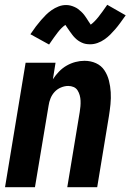

<svg xmlns="http://www.w3.org/2000/svg" viewBox="-20 -782 545 802"><path d="M1 0 87 -520H212L201 -451Q212 -468 226.5 -483Q241 -498 258.5 -508Q276 -518 295 -523Q314 -528 333 -528Q359 -528 381 -518Q403 -508 416 -488.5Q429 -469 435 -445.5Q441 -422 442.5 -397Q444 -372 441.5 -347Q439 -322 435 -297L386 0H261L313 -314Q315 -326 316 -338Q317 -350 316.5 -361.5Q316 -373 313 -384Q310 -395 304 -404.5Q298 -414 287.5 -418.5Q277 -423 265 -423Q250 -423 234.5 -416.5Q219 -410 208 -398Q197 -386 191 -371Q185 -356 183 -341L126 0ZM185 -596 107 -639Q119 -657 130 -671.5Q141 -686 151.5 -698Q162 -710 172 -720Q182 -730 195.5 -739.5Q209 -749 224.5 -755Q240 -761 256 -761Q265 -761 273.5 -759Q282 -757 291 -753Q300 -749 306 -744.5Q312 -740 319 -733.5Q326 -727 331.5 -720Q337 -713 341 -706.5Q345 -700 350 -692.5Q355 -685 359 -679Q375 -691 390.5 -710.5Q406 -730 428 -762L505 -718Q493 -701 482 -686Q471 -671 461 -659.5Q451 -648 440.5 -637.5Q430 -627 416.5 -617.5Q403 -608 387.5 -602.5Q372 -597 357 -597Q347 -597 338.5 -598.5Q330 -600 321.5 -604Q313 -608 306.5 -612.5Q300 -617 293 -624Q286 -631 281 -638Q276 -645 271.5 -651Q267 -657 261.5 -665.5Q256 -674 253 -678Q237 -667 221.5 -647Q206 -627 185 -596Z"/></svg>

Font: Iosevka SS04 Extrabold
Style: Italic
Weight: 800
Italic angle: -9°
Monospace: yes
Designer: Belleve Invis
Foundry: Belleve Invis
Version: Version 19.0.0; ttfautohint (v1.8.4)